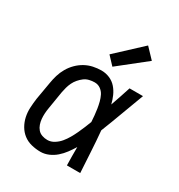

<svg xmlns="http://www.w3.org/2000/svg" viewBox="-184 -905 969 1038"><g transform="rotate(30 300.0 -386.5)"><path d="M221 8Q192 8 164 1Q136 -6 114.5 -22.5Q93 -39 79 -63Q65 -87 59 -114.5Q53 -142 54.5 -171.5Q56 -201 60 -230L79 -340Q83 -365 90.5 -390Q98 -415 111.5 -438.5Q125 -462 144.5 -481.5Q164 -501 187.5 -514Q211 -527 237 -532.5Q263 -538 288 -538Q315 -538 339.5 -527.5Q364 -517 381 -497.5Q398 -478 408.5 -454Q419 -430 425 -405Q436 -436 446.5 -467.5Q457 -499 467 -530H551Q525 -462 500 -393.5Q475 -325 448 -257Q454 -193 457.5 -128.5Q461 -64 465 0H382Q381 -29 381 -57.5Q381 -86 381 -114Q367 -91 351 -69.5Q335 -48 315 -30.5Q295 -13 270.5 -2.5Q246 8 221 8ZM221 -66Q243 -66 263 -78.5Q283 -91 297.5 -108.5Q312 -126 323.5 -146Q335 -166 344.5 -186.5Q354 -207 362.5 -227.5Q371 -248 379 -269Q378 -289 376 -309Q374 -329 371 -348.5Q368 -368 363 -387.5Q358 -407 349.5 -424Q341 -441 325 -452.5Q309 -464 288 -464Q272 -464 255 -460Q238 -456 224 -445.5Q210 -435 198.5 -421.5Q187 -408 179.5 -392.5Q172 -377 167.5 -360.5Q163 -344 160 -328L142 -218Q139 -201 138 -183.5Q137 -166 138.5 -149.5Q140 -133 145.5 -117Q151 -101 161.5 -89Q172 -77 188 -71.5Q204 -66 221 -66ZM328 -585 281 -635 438 -781 497 -719Z"/></g></svg>

Font: Iosevka Curly Slab Extended
Style: Italic
Weight: 400
Width: 7
Italic angle: -9°
Monospace: yes
Designer: Belleve Invis
Foundry: Belleve Invis
Version: Version 11.1.0; ttfautohint (v1.8.3)